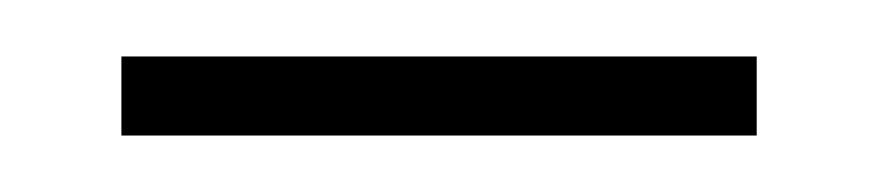

<svg xmlns="http://www.w3.org/2000/svg" viewBox="-20 -612 310 68"><path d="M23 -592H248V-564H23Z"/></svg>

Font: Noto Serif Hebrew NarrowThin
Style: Regular
Weight: 250
Width: 4
Designer: Monotype Design Team
Foundry: Monotype Imaging Inc.
Version: Version 1.000